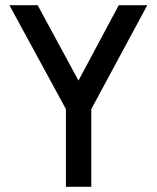

<svg xmlns="http://www.w3.org/2000/svg" viewBox="-20 -714 599 734"><path d="M329 -297V0H232V-297L16 -694H124L280 -406L434 -694H543Z"/></svg>

Font: TitilliumText22L Lt
Style: Medium
Weight: 500
Designer: Campivisivi
Foundry: Campivisivi
Version: 1.000